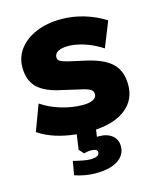

<svg xmlns="http://www.w3.org/2000/svg" viewBox="-109 -600 726 878"><g transform="rotate(-15 253.5 -161.0)"><path d="M288 7 283 40H291Q332 40 355 59Q378 78 378 110Q378 151 341 175.5Q304 200 234 200Q212 200 185.5 195.5Q159 191 137 183L148 118Q202 132 228 132Q271 132 271 110Q271 93 239 93Q227 93 207 98L187 76L197 5Q88 -6 19 -53L65 -176Q106 -148 158 -132.5Q210 -117 260 -117Q291 -117 308 -126Q325 -135 325 -151Q325 -165 312.5 -173.5Q300 -182 265 -189L183 -208Q105 -224 70.5 -258.5Q36 -293 36 -354Q36 -403 65 -441Q94 -479 145.5 -500.5Q197 -522 264 -522Q319 -522 372 -506Q425 -490 471 -461L423 -341Q383 -367 341 -381Q299 -395 262 -395Q232 -395 215 -385.5Q198 -376 198 -358Q198 -347 208 -340.5Q218 -334 246 -327L331 -308Q412 -289 447.5 -252.5Q483 -216 483 -153Q483 -83 431.5 -41Q380 1 288 7Z"/></g></svg>

Font: Muli Black
Style: Regular
Weight: 900
Designer: Vernon Adams
Foundry: Vernon Adams
Version: Version 2.001